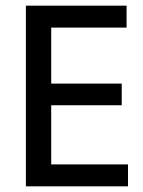

<svg xmlns="http://www.w3.org/2000/svg" viewBox="-20 -655 503 675"><path d="M430 0H71V-635H425V-558H145L160 -572V-347L145 -361H408V-285H145L160 -299V-63L145 -77H430Z"/></svg>

Font: Gemunu Libre ExtraLight Medium
Style: Regular
Weight: 500
Version: Version 1.100